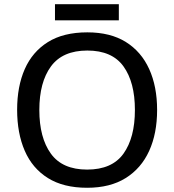

<svg xmlns="http://www.w3.org/2000/svg" viewBox="-20 -878 823 908"><path d="M723 -358Q723 -247 685.5 -164.5Q648 -82 574.5 -36Q501 10 392 10Q280 10 206.5 -36Q133 -82 97 -165Q61 -248 61 -359Q61 -469 97 -551Q133 -633 206.5 -679Q280 -725 393 -725Q502 -725 575 -679.5Q648 -634 685.5 -551.5Q723 -469 723 -358ZM166 -358Q166 -227 220.5 -151.5Q275 -76 392 -76Q510 -76 564 -151.5Q618 -227 618 -358Q618 -489 564 -564Q510 -639 393 -639Q276 -639 221 -564Q166 -489 166 -358ZM542 -858V-782H240V-858Z"/></svg>

Font: Noto Sans Kayah Li Medium
Style: Regular
Weight: 500
Designer: Monotype Design Team, Sérgio Martins
Foundry: Monotype Imaging Inc.
Version: Version 2.002; ttfautohint (v1.8.4.7-5d5b)